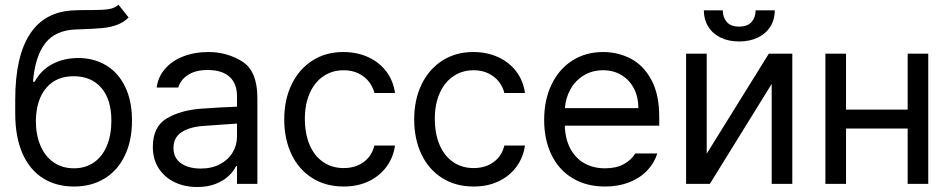

<svg xmlns="http://www.w3.org/2000/svg" viewBox="-20 -749 3867 782"><path d="M313.5 -629.9 288.1 -628.9Q206.1 -626 164.6 -573.2Q123 -520.5 114.3 -416H121.1Q147.5 -464.4 194.1 -488.5Q240.7 -512.7 298.8 -512.7Q361.8 -512.7 411.4 -483.4Q460.9 -454.1 489.3 -396.5Q517.6 -338.9 517.6 -257.8Q517.6 -175.8 488.3 -115Q459 -54.2 405.5 -21.7Q352.1 10.7 281.2 10.7Q209 10.7 155 -23.2Q101.1 -57.1 71.5 -124Q42 -190.9 42 -287.1V-342.8Q42 -521 103.3 -612.5Q164.6 -704.1 286.1 -707Q301.8 -708 330.1 -708H355.5Q398.4 -708 422.4 -711.7Q446.3 -715.3 462.9 -729.5L503.9 -677.7Q482.9 -657.2 455.8 -647.5Q428.7 -637.7 398.2 -634.8Q367.7 -631.8 313.5 -629.9ZM433.6 -257.8Q433.6 -343.8 392.8 -391.1Q352.1 -438.5 279.3 -438.5Q209 -438.5 168.5 -391.1Q127.9 -343.8 126 -257.8Q126 -199.7 144.8 -155.8Q163.6 -111.8 198.7 -87.6Q233.9 -63.5 281.2 -63.5Q328.1 -63.5 362.5 -87.4Q397 -111.3 415.3 -155.3Q433.6 -199.2 433.6 -257.8Z M801.8 -306.6Q835 -309.1 876.2 -311.3Q917.5 -313.5 945.3 -314.5V-357.4Q945.3 -408.7 914.8 -436.3Q884.3 -463.9 825.2 -463.9Q776.9 -463.9 746.1 -444.1Q715.3 -424.3 706.1 -392.6H618.2Q623.5 -435.1 651.4 -467.8Q679.2 -500.5 725.3 -518.8Q771.5 -537.1 829.1 -537.1Q905.3 -537.1 966.8 -498.3Q1028.3 -459.5 1028.3 -349.6V0H945.3V-72.3H941.4Q931.6 -51.8 911.4 -32.5Q891.1 -13.2 858.6 -0.2Q826.2 12.7 783.2 12.7Q732.4 12.7 691.4 -6.8Q650.4 -26.4 626.5 -63.2Q602.5 -100.1 602.5 -150.4Q602.5 -232.9 658.9 -266.6Q715.3 -300.3 801.8 -306.6ZM797.9 -62.5Q843.3 -62.5 876.7 -80.6Q910.2 -98.6 927.7 -128.4Q945.3 -158.2 945.3 -192.4V-245.6Q933.6 -245.1 880.9 -241.2L811.5 -236.3Q752 -232.4 719.2 -210.4Q686.5 -188.5 686.5 -146.5Q686.5 -106 717 -84.2Q747.6 -62.5 797.9 -62.5Z M1137.7 -262.7Q1137.7 -342.8 1167.7 -405Q1197.8 -467.3 1252.2 -502.2Q1306.6 -537.1 1377.9 -537.1Q1434.1 -537.1 1479.5 -516.4Q1524.9 -495.6 1553.5 -457.8Q1582 -419.9 1588.9 -370.1H1504.9Q1499 -395.5 1482.4 -416.5Q1465.8 -437.5 1439.7 -450.2Q1413.6 -462.9 1379.9 -462.9Q1333 -462.9 1297.1 -438.5Q1261.2 -414.1 1241.5 -369.4Q1221.7 -324.7 1221.7 -265.6Q1221.7 -204.6 1241 -159.2Q1260.3 -113.8 1296.1 -89.1Q1332 -64.5 1379.9 -64.5Q1427.2 -64.5 1460.7 -88.6Q1494.1 -112.8 1504.9 -156.2H1588.9Q1582 -108.4 1554.7 -70.6Q1527.3 -32.7 1482.4 -11Q1437.5 10.7 1379.9 10.7Q1306.2 10.7 1251.2 -24.2Q1196.3 -59.1 1167 -121.1Q1137.7 -183.1 1137.7 -262.7Z M1667 -262.7Q1667 -342.8 1697 -405Q1727.1 -467.3 1781.5 -502.2Q1835.9 -537.1 1907.2 -537.1Q1963.4 -537.1 2008.8 -516.4Q2054.2 -495.6 2082.8 -457.8Q2111.3 -419.9 2118.2 -370.1H2034.2Q2028.3 -395.5 2011.7 -416.5Q1995.1 -437.5 1969 -450.2Q1942.9 -462.9 1909.2 -462.9Q1862.3 -462.9 1826.4 -438.5Q1790.5 -414.1 1770.8 -369.4Q1751 -324.7 1751 -265.6Q1751 -204.6 1770.3 -159.2Q1789.6 -113.8 1825.4 -89.1Q1861.3 -64.5 1909.2 -64.5Q1956.5 -64.5 1990 -88.6Q2023.4 -112.8 2034.2 -156.2H2118.2Q2111.3 -108.4 2084 -70.6Q2056.6 -32.7 2011.7 -11Q1966.8 10.7 1909.2 10.7Q1835.4 10.7 1780.5 -24.2Q1725.6 -59.1 1696.3 -121.1Q1667 -183.1 1667 -262.7Z M2196.3 -260.7Q2196.3 -341.8 2226.3 -404.5Q2256.3 -467.3 2310.8 -502.2Q2365.2 -537.1 2436.5 -537.1Q2496.6 -537.1 2548.3 -510.5Q2600.1 -483.9 2632.6 -424.6Q2665 -365.2 2665 -272.5V-237.3H2280.3Q2282.2 -182.1 2303.2 -143.1Q2324.2 -104 2360.6 -83.7Q2397 -63.5 2444.3 -63.5Q2489.3 -63.5 2520.3 -80.3Q2551.3 -97.2 2567.4 -124H2657.2Q2644.5 -84 2615 -53.5Q2585.4 -22.9 2541.7 -6.1Q2498 10.7 2444.3 10.7Q2368.7 10.7 2312.5 -22.9Q2256.3 -56.6 2226.3 -118.2Q2196.3 -179.7 2196.3 -260.7ZM2580.1 -308.6Q2580.1 -353 2562.3 -387.9Q2544.4 -422.9 2511.7 -442.9Q2479 -462.9 2436.5 -462.9Q2392.1 -462.9 2357.7 -441.9Q2323.2 -420.9 2303.5 -385.5Q2283.7 -350.1 2280.8 -308.6Z M3111.3 -530.3H3207V0H3123V-407.2L2871.1 0H2774.4V-530.3H2858.4V-123ZM2990.2 -580.1Q2946.8 -580.1 2914.3 -596.2Q2881.8 -612.3 2864.3 -641.1Q2846.7 -669.9 2846.7 -707H2923.8Q2923.8 -678.2 2940.2 -659.4Q2956.5 -640.6 2990.2 -640.6Q3024.4 -640.6 3041 -659.4Q3057.6 -678.2 3057.6 -707H3135.7Q3135.7 -669.9 3117.9 -641.1Q3100.1 -612.3 3067.1 -596.2Q3034.2 -580.1 2990.2 -580.1Z M3425.8 -302.7H3676.8V-530.3H3760.7V0H3676.8V-225.6H3425.8V0H3341.8V-530.3H3425.8Z"/></svg>

Font: WEMIX Pretendard
Style: Regular
Weight: 400
Designer: Base glyphs from Inter by Rasmus Andersson; Hangeul glyphs from Noto Sans CJK(Source Han Sans) by Jang Soo-young and Kan
Foundry: Kil Hyung-jin
Version: Version 1.000